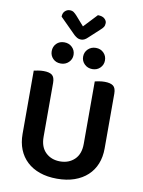

<svg xmlns="http://www.w3.org/2000/svg" viewBox="-107 -1079 871 1168"><g transform="rotate(10 328.5 -495.5)"><path d="M328 16Q268 16 221 -0.5Q174 -17 141.5 -47.5Q109 -78 92 -120.5Q75 -163 75 -216V-607Q83 -609 100.5 -612Q118 -615 135 -615Q171 -615 187.5 -602Q204 -589 204 -554V-221Q204 -158 239 -124.5Q274 -91 328 -91Q382 -91 417 -124.5Q452 -158 452 -221V-607Q461 -609 478 -612Q495 -615 512 -615Q548 -615 565 -602Q582 -589 582 -554V-216Q582 -163 565 -120.5Q548 -78 515 -47.5Q482 -17 435 -0.5Q388 16 328 16ZM297 -743Q297 -716 277.5 -697Q258 -678 229 -678Q199 -678 180.5 -697Q162 -716 162 -743Q162 -771 180.5 -790Q199 -809 229 -809Q258 -809 277.5 -790Q297 -771 297 -743ZM491 -743Q491 -716 472 -697Q453 -678 424 -678Q395 -678 375.5 -697Q356 -716 356 -743Q356 -771 375.5 -790Q395 -809 424 -809Q453 -809 472 -790Q491 -771 491 -743ZM185 -960Q185 -982 198 -994.5Q211 -1007 228 -1007Q243 -1007 252.5 -1000Q262 -993 272 -982L323 -924L401 -1007Q429 -1007 442.5 -994.5Q456 -982 456 -968Q456 -953 449.5 -943Q443 -933 430 -922L366 -863Q357 -854 347 -848.5Q337 -843 325 -843Q311 -843 301 -849Q291 -855 282 -863Z"/></g></svg>

Font: Baloo Tammudu 2 SemiBold
Style: Regular
Weight: 600
Designer: Maithili Shingre, Omkar Shende and Ek Type
Foundry: Ek Type
Version: Version 1.640;hotconv 1.0.111;makeotfexe 2.5.65597; ttfautoh